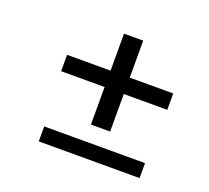

<svg xmlns="http://www.w3.org/2000/svg" viewBox="-84 -557 694 639"><g transform="rotate(20 263.0 -238.0)"><path d="M100 -266H254V-133H322V-266H476V-324H322V-455H254V-324H100ZM467 -21V-74H110V-21Z"/></g></svg>

Font: Mazius Display
Style: Bold
Weight: 700
Designer: Alberto Casagrande & Collletttivo
Foundry: Collletttivo
Version: Version 2.000;Glyphs 3.2 (3221)